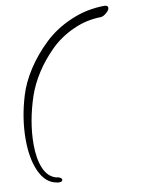

<svg xmlns="http://www.w3.org/2000/svg" viewBox="-101 -736 634 858"><g transform="rotate(-10 216.0 -307.0)"><path d="M436 -678Q440 -677 442.5 -676Q445 -675 446.5 -673.5Q448 -672 448.5 -670Q449 -668 449 -666Q449 -656 434 -643.5Q419 -631 408 -631Q342 -630 281 -602Q220 -574 175.5 -529.5Q131 -485 100 -436.5Q69 -388 52 -339Q14 -226 14 -122Q14 -57 32.5 -13.5Q51 30 89 40Q93 40 96.5 41Q100 42 102.5 43Q105 44 107 45.5Q109 47 110.5 48.5Q112 50 112.5 51.5Q113 53 113 54Q113 57 111 59.5Q109 62 105.5 63Q102 64 97 64Q91 64 84 62Q36 53 9.5 -5Q-17 -63 -17 -151Q-17 -246 13 -345Q30 -402 67 -459Q104 -516 156.5 -566Q209 -616 282 -647Q355 -678 435 -678Z"/></g></svg>

Font: Bilbo Swash Caps
Style: Regular
Weight: 400
Designer: Robert E. Leuschke
Foundry: Robert E. Leuschke
Version: Version 1.002